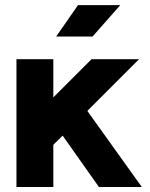

<svg xmlns="http://www.w3.org/2000/svg" viewBox="-20 -743 597 763"><path d="M347.7 -597.7 458 -722.7H290L203.1 -597.7ZM191.9 -167.5 229 -204.1 373 0H543.5L327.1 -302.2L532.7 -507.8H343.8L191.9 -356V-507.8H45.4V0H191.9Z"/></svg>

Font: Giphurs ExtraBold
Style: Regular
Weight: 800
Version: Version 1.000